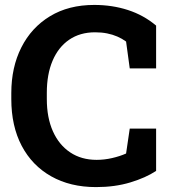

<svg xmlns="http://www.w3.org/2000/svg" viewBox="-20 -741 691 771"><path d="M365.7 10.3Q262.2 10.3 185.5 -33Q108.9 -76.2 67.1 -155.5Q25.4 -234.9 25.4 -343.3V-367.2Q25.4 -470.7 65.7 -550.5Q106 -630.4 180.7 -675.8Q255.4 -721.2 358.4 -721.2Q430.7 -721.2 493.9 -700.7Q557.1 -680.2 606.9 -638.2V-466.3H501L486.3 -574.2Q470.2 -585.9 451.2 -594.2Q432.1 -602.5 409.9 -606.9Q387.7 -611.3 361.8 -611.3Q301.3 -611.3 257.8 -581.5Q214.4 -551.8 191.2 -497.3Q168 -442.9 168 -368.2V-343.3Q168 -268.6 192.4 -213.9Q216.8 -159.2 261.7 -129.2Q306.6 -99.1 368.2 -99.1Q398.9 -99.1 429.9 -106.2Q460.9 -113.3 486.3 -124.5L501 -224.6H606.9V-54.7Q565.4 -27.3 503.4 -8.5Q441.4 10.3 365.7 10.3Z"/></svg>

Font: Robotiche
Style: Bold
Weight: 700
Designer: Google
Version: Version 2.001